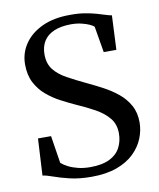

<svg xmlns="http://www.w3.org/2000/svg" viewBox="-85 -819 744 897"><g transform="rotate(-10 287.0 -370.5)"><path d="M277 11Q219 11 174.2 0.2Q129.5 -10.5 98.8 -21.8Q68 -33 51.5 -34.5L61 -209H123L143.5 -78.5Q156 -67.5 175.5 -57.5Q195 -47.5 221.2 -41Q247.5 -34.5 279.5 -34.5Q335 -34.5 370 -51.5Q405 -68.5 421.2 -98.8Q437.5 -129 437.5 -167.5Q437.5 -210 413.8 -239.2Q390 -268.5 349.5 -291Q309 -313.5 258.5 -335.5Q228 -349.5 193.8 -367.5Q159.5 -385.5 129.2 -411.2Q99 -437 80.2 -473.2Q61.5 -509.5 61.5 -559.5Q61.5 -613 91 -656.5Q120.5 -700 175.5 -725.8Q230.5 -751.5 307.5 -751.5Q345.5 -752 376.5 -747Q407.5 -742 431.8 -735Q456 -728 473.2 -722.5Q490.5 -717 501 -715.5L493.5 -553H433.5L412.5 -677Q406.5 -683 391.2 -690Q376 -697 353.8 -702.2Q331.5 -707.5 303.5 -707.5Q256 -707 223.8 -693Q191.5 -679 175.2 -652.8Q159 -626.5 159 -590.5Q159 -546.5 181 -518.2Q203 -490 242.2 -468.5Q281.5 -447 332 -423Q367 -406.5 403.8 -387Q440.5 -367.5 471.8 -342Q503 -316.5 522.2 -282Q541.5 -247.5 541.5 -200.5Q541.5 -163 526.5 -125.5Q511.5 -88 479.8 -57Q448 -26 397.8 -7.5Q347.5 11 277 11Z"/></g></svg>

Font: Merriweather 60pt
Style: Regular
Weight: 400
Version: Version 2.100